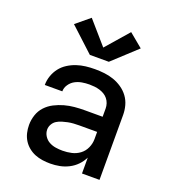

<svg xmlns="http://www.w3.org/2000/svg" viewBox="-141 -876 882 989"><g transform="rotate(20 300.0 -381.5)"><path d="M247 8Q226 8 204.5 5Q183 2 163 -6Q143 -14 126 -28Q109 -42 98 -60Q87 -78 82 -99Q77 -120 77 -142Q77 -170 86 -197Q95 -224 114 -244.5Q133 -265 158.5 -278Q184 -291 211 -298.5Q238 -306 265.5 -308.5Q293 -311 321 -311H419V-356Q419 -370 414.5 -383.5Q410 -397 401 -408Q392 -419 380 -426Q368 -433 354.5 -437Q341 -441 327 -442.5Q313 -444 299 -444Q278 -444 258 -440.5Q238 -437 220.5 -427.5Q203 -418 191 -400.5Q179 -383 179 -363Q179 -363 179 -363Q179 -363 179 -363H83Q83 -363 83 -363Q83 -363 83 -364Q83 -389 91.5 -413.5Q100 -438 115.5 -458Q131 -478 153 -492Q175 -506 199 -514Q223 -522 248 -525Q273 -528 299 -528Q325 -528 351 -525Q377 -522 401.5 -513.5Q426 -505 448 -490Q470 -475 485.5 -454Q501 -433 508 -407.5Q515 -382 515 -356V0H419V-87Q407 -63 389 -44.5Q371 -26 347.5 -14Q324 -2 298.5 3Q273 8 247 8ZM284 -76Q309 -76 333.5 -81.5Q358 -87 378 -102Q398 -117 408.5 -140.5Q419 -164 419 -189V-228H321Q306 -228 290.5 -227Q275 -226 260 -223Q245 -220 230 -215.5Q215 -211 202 -203Q189 -195 181 -181Q173 -167 173 -152Q173 -133 183.5 -116.5Q194 -100 210.5 -91Q227 -82 246 -79Q265 -76 284 -76ZM248 -588 117 -709 192 -771 300 -647 408 -771 483 -709 352 -588Z"/></g></svg>

Font: Iosevka Custom Medium Extended
Style: Regular
Weight: 500
Width: 7
Monospace: yes
Designer: Belleve Invis
Foundry: Belleve Invis
Version: Version 11.2.4; ttfautohint (v1.8.4)